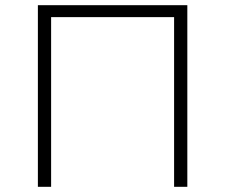

<svg xmlns="http://www.w3.org/2000/svg" viewBox="-20 -720 868 740"><path d="M702 -700V0H651V-654H177V0H126V-700Z"/></svg>

Font: Hilab Light
Style: Regular
Weight: 300
Designer: Cristianderson Lima
Foundry: Cristianderson
Version: Version 1.0